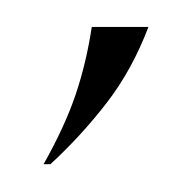

<svg xmlns="http://www.w3.org/2000/svg" viewBox="-20 -689 142 141"><path d="M17 -568.4H12Q27.6 -596.1 35.5 -619.4Q43.4 -642.8 47.4 -669.2H89Q77 -637.6 58.3 -613.4Q39.6 -589.2 17 -568.4Z"/></svg>

Font: Emberly Black
Style: Regular
Weight: 900
Designer: Rajesh Rajput
Foundry: Rajesh Rajput
Version: Version 1.000